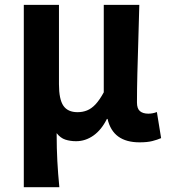

<svg xmlns="http://www.w3.org/2000/svg" viewBox="-20 -580 704 801"><path d="M79.3 201.1V-559.8H226V-228.7Q226 -165.8 244.4 -138.9Q262.7 -112 303.6 -112Q324.8 -112 343 -119.3Q361.3 -126.5 378.4 -144.6Q395.5 -162.8 412.9 -194.8V-559.8H561.2Q559.7 -491.7 557.2 -417.3Q554.8 -342.9 553.1 -274Q551.4 -205.1 551.4 -152.6Q551.4 -126.6 564 -116.2Q576.5 -105.8 598.8 -105.8Q606.8 -105.8 615.7 -107.3Q624.5 -108.8 634.5 -112.6L652.2 -3.8Q635.8 3.3 615.3 8.5Q594.8 13.8 562.3 13.8Q506.6 13.8 473.4 -10.4Q440.2 -34.5 428.7 -83.8H426Q403.2 -38.1 369.8 -14.5Q336.3 9.1 297.4 9.1Q273.1 9.1 252.7 2.5Q232.3 -4.1 216.3 -24.5Q216.3 9.1 217.1 37.5Q217.9 65.9 219.2 91.9Q220.5 117.8 222.6 144.4Q224.8 171 227.6 201.1Z"/></svg>

Font: Noto Sans TC
Style: Regular
Weight: 100
Designer: Ryoko NISHIZUKA 西塚涼子 (kana, bopomofo & ideographs); Paul D. Hunt (Latin, Greek & Cyrillic); Sandoll Communications 산돌커뮤니
Foundry: Adobe
Version: Version 2.004;hotconv 1.0.118;makeotfexe 2.5.65603